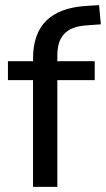

<svg xmlns="http://www.w3.org/2000/svg" viewBox="-20 -730 414 750"><path d="M109 0V-417H11V-491H135L109 -466V-500Q109 -599 161.5 -650Q214 -701 319 -707L367 -710L374 -635L320 -631Q282 -629 256.5 -616.5Q231 -604 217.5 -579Q204 -554 204 -513V-479L190 -491H350V-417H204V0Z"/></svg>

Font: Nunito Sans 12pt ExtraLight 10pt Medium
Style: Regular
Weight: 500
Version: Version 3.101;gftools[0.9.27]